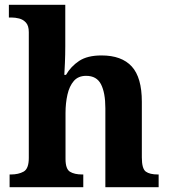

<svg xmlns="http://www.w3.org/2000/svg" viewBox="-20 -780 707 800"><path d="M20 0V-53H25Q57 -53 78.5 -65Q100 -77 100 -122V-646Q100 -673 88 -686Q76 -699 59.5 -703Q43 -707 29 -707H17V-760H252V-588Q252 -552 250.5 -518Q249 -484 248 -468H255Q275 -503 309.5 -526Q344 -549 403 -549Q487 -549 529 -503Q571 -457 571 -356V-124Q571 -77 587.5 -65Q604 -53 638 -53H641V0H419V-329Q419 -393 401 -428.5Q383 -464 339 -464Q306 -464 287.5 -442.5Q269 -421 261 -385.5Q253 -350 253 -309V-118Q253 -76 271.5 -64.5Q290 -53 323 -53H327V0Z"/></svg>

Font: Noto Serif
Style: Bold
Weight: 700
Designer: Monotype Design Team
Foundry: Monotype Imaging Inc.
Version: Version 2.014